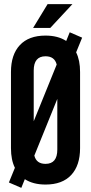

<svg xmlns="http://www.w3.org/2000/svg" viewBox="-20 -882 440 928"><path d="M348 -629Q367 -591 367 -534V-166Q367 -82 324 -36Q281 10 200 10Q140 10 100 -16L83 26L23 0L52 -71Q33 -109 33 -166V-534Q33 -618 76 -664Q119 -710 200 -710Q260 -710 300 -684L317 -726L377 -700ZM143 -296 254 -570Q244 -610 200 -610Q143 -610 143 -541ZM257 -404 146 -130Q156 -90 200 -90Q257 -90 257 -159ZM210 -862H330L223 -747H140Z"/></svg>

Font: kids-team
Style: team
Weight: 400
Designer: Ryoichi Tsunekawa, Thomas Gollenia, Laura Emeder
Foundry: Ryoichi Tsunekawa, Thomas Gollenia, Laura Emeder
Version: Version 2.000